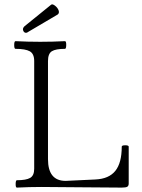

<svg xmlns="http://www.w3.org/2000/svg" viewBox="-20 -854 648 877"><path d="M99.1 -704.1Q89.8 -704.1 85.9 -714.4Q82 -724.6 91.8 -733.9L212.9 -832Q219.2 -837.4 231.2 -828.1Q243.2 -818.8 247.6 -806.9Q252 -794.9 244.1 -788.1L109.9 -709Q103.5 -704.1 99.1 -704.1ZM57.1 2.9Q51.3 2.9 51.5 -13.9Q51.8 -30.8 57.1 -30.8Q99.6 -30.8 117.9 -41.5Q136.2 -52.2 136.2 -83V-575.2Q136.2 -608.4 116.2 -619.6Q96.2 -630.9 50.8 -630.9Q44.9 -630.9 44.9 -648.4Q44.9 -666 50.8 -666Q106.4 -663.1 164.1 -663.1Q219.7 -663.1 276.9 -666Q282.7 -666 282.5 -648.4Q282.2 -630.9 276.9 -630.9Q234.4 -630.9 216.8 -619.9Q199.2 -608.9 199.2 -575.2V-127Q199.2 -27.8 279.8 -27.8L416 -34.2Q477.5 -37.1 506.8 -73.5Q536.1 -109.9 536.1 -184.1Q536.1 -190.4 552 -190.4Q567.9 -190.4 567.9 -184.1V-16.1Q567.9 -4.9 561.3 -1Q554.7 2.9 536.1 2.9Q474.6 2.9 352.3 1.5Q230 0 168.9 0Q114.3 0 57.1 2.9Z"/></svg>

Font: Junicode SmCond Light
Style: Regular
Weight: 300
Width: 4
Designer: Peter S. Baker
Version: Version 2.206